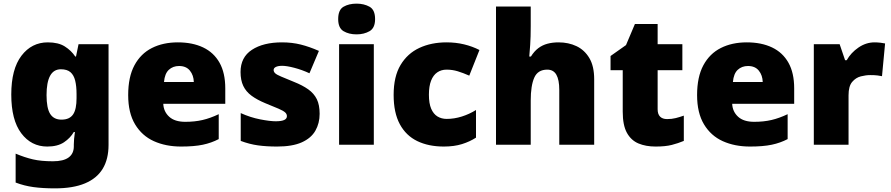

<svg xmlns="http://www.w3.org/2000/svg" viewBox="-20 -796 4899 1056"><path d="M243 -563Q301 -563 336.5 -540.5Q372 -518 394 -485H398L412 -553H577V1Q577 79 545 132Q513 185 447.5 212.5Q382 240 282 240Q215 240 164 233Q113 226 66 208V49Q116 70 161 80.5Q206 91 271 91Q329 91 357.5 70Q386 49 386 9V-1Q386 -14 387.5 -32Q389 -50 392 -70H386Q367 -37 332 -13.5Q297 10 240 10Q152 10 97 -63Q42 -136 42 -276Q42 -416 98 -489.5Q154 -563 243 -563ZM315 -415Q275 -415 255.5 -379Q236 -343 236 -273Q236 -201 256 -169.5Q276 -138 318 -138Q341 -138 357 -145.5Q373 -153 382.5 -167.5Q392 -182 396.5 -204Q401 -226 401 -256V-279Q401 -322 393.5 -352.5Q386 -383 367.5 -399Q349 -415 315 -415Z M958 -563Q1039 -563 1097.5 -535Q1156 -507 1187.5 -451Q1219 -395 1219 -310V-225H878Q880 -182 910.5 -154Q941 -126 999 -126Q1051 -126 1094 -136Q1137 -146 1183 -168V-31Q1143 -10 1095.5 0Q1048 10 976 10Q892 10 826.5 -19.5Q761 -49 723 -112Q685 -175 685 -273Q685 -373 719.5 -437Q754 -501 815.5 -532Q877 -563 958 -563ZM965 -433Q931 -433 908.5 -412Q886 -391 882 -345H1046Q1045 -382 1024.5 -407.5Q1004 -433 965 -433Z M1738 -170Q1738 -118 1714.5 -77Q1691 -36 1639.5 -13Q1588 10 1504 10Q1445 10 1398.5 3.5Q1352 -3 1304 -21V-174Q1357 -150 1411 -139.5Q1465 -129 1496 -129Q1528 -129 1543 -136Q1558 -143 1558 -157Q1558 -169 1548 -178Q1538 -187 1512.5 -198Q1487 -209 1440 -228Q1394 -247 1363.5 -269.5Q1333 -292 1318 -323.5Q1303 -355 1303 -400Q1303 -481 1365.5 -522Q1428 -563 1531 -563Q1586 -563 1634 -551Q1682 -539 1734 -516L1682 -393Q1641 -412 1599 -423Q1557 -434 1532 -434Q1510 -434 1497.5 -428Q1485 -422 1485 -411Q1485 -401 1493.5 -393Q1502 -385 1526 -375Q1550 -365 1596 -346Q1644 -327 1675.5 -304.5Q1707 -282 1722.5 -250.5Q1738 -219 1738 -170Z M2036 -553V0H1845V-553ZM1941 -776Q1982 -776 2012.5 -759Q2043 -742 2043 -691Q2043 -642 2012.5 -624.5Q1982 -607 1941 -607Q1899 -607 1869.5 -624.5Q1840 -642 1840 -691Q1840 -742 1869.5 -759Q1899 -776 1941 -776Z M2421 10Q2337 10 2275 -20Q2213 -50 2179 -113Q2145 -176 2145 -274Q2145 -375 2183 -438.5Q2221 -502 2286.5 -532.5Q2352 -563 2436 -563Q2487 -563 2532.5 -552Q2578 -541 2617 -521L2561 -380Q2527 -395 2497.5 -404Q2468 -413 2436 -413Q2407 -413 2385 -398Q2363 -383 2351 -352.5Q2339 -322 2339 -275Q2339 -227 2351.5 -198Q2364 -169 2386 -155.5Q2408 -142 2437 -142Q2478 -142 2519.5 -155Q2561 -168 2598 -191V-39Q2564 -17 2521 -3.5Q2478 10 2421 10Z M2899 -652Q2899 -591 2896 -549Q2893 -507 2891 -485H2900Q2918 -514 2940.5 -531Q2963 -548 2991 -555.5Q3019 -563 3052 -563Q3107 -563 3151 -542Q3195 -521 3221.5 -476.5Q3248 -432 3248 -360V0H3056V-302Q3056 -357 3040 -385Q3024 -413 2990 -413Q2938 -413 2918.5 -369Q2899 -325 2899 -243V0H2708V-760H2899Z M3649 -141Q3675 -141 3696.5 -146.5Q3718 -152 3741 -160V-21Q3710 -8 3675 1Q3640 10 3586 10Q3532 10 3491.5 -7Q3451 -24 3428 -65.5Q3405 -107 3405 -182V-410H3338V-488L3423 -548L3472 -664H3597V-553H3733V-410H3597V-195Q3597 -168 3610.5 -154.5Q3624 -141 3649 -141Z M4087 -563Q4168 -563 4226.5 -535Q4285 -507 4316.5 -451Q4348 -395 4348 -310V-225H4007Q4009 -182 4039.5 -154Q4070 -126 4128 -126Q4180 -126 4223 -136Q4266 -146 4312 -168V-31Q4272 -10 4224.5 0Q4177 10 4105 10Q4021 10 3955.5 -19.5Q3890 -49 3852 -112Q3814 -175 3814 -273Q3814 -373 3848.5 -437Q3883 -501 3944.5 -532Q4006 -563 4087 -563ZM4094 -433Q4060 -433 4037.5 -412Q4015 -391 4011 -345H4175Q4174 -382 4153.5 -407.5Q4133 -433 4094 -433Z M4790 -563Q4806 -563 4823 -561Q4840 -559 4848 -557L4831 -377Q4821 -379 4806.5 -381Q4792 -383 4766 -383Q4742 -383 4714.5 -376Q4687 -369 4667 -345.5Q4647 -322 4647 -272V0H4456V-553H4598L4628 -465H4637Q4660 -506 4701.5 -534.5Q4743 -563 4790 -563Z"/></svg>

Font: Noto Sans Cham Black
Style: Regular
Weight: 900
Version: Version 2.002